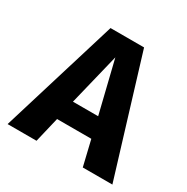

<svg xmlns="http://www.w3.org/2000/svg" viewBox="-129 -597 683 702"><g transform="rotate(30 213.0 -246.0)"><path d="M139.6 -106.4 114.3 0H-7.8L142.6 -492.2H284.2L434.6 0H309.6L284.2 -106.4ZM264.6 -190.4 211.4 -408.2 158.2 -190.4Z"/></g></svg>

Font: Amiri Typewriter
Style: Bold
Weight: 700
Monospace: yes
Designer: Khaled Hosny
Version: Version 1.1